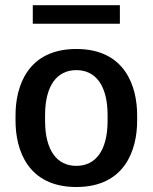

<svg xmlns="http://www.w3.org/2000/svg" viewBox="-20 -706 590 742"><path d="M106.7 -614.2H443.3V-685.8H106.7ZM40 -239.2C40 -127.5 86.7 16.7 275 16.7C463.3 16.7 510 -127.5 510 -239.2V-260.8C510 -372.5 463.3 -516.7 275 -516.7C86.7 -516.7 40 -372.5 40 -260.8ZM275 -65C200 -65 154.2 -125 154.2 -239.2V-260.8C154.2 -375 200 -435 275 -435C350 -435 395.8 -375 395.8 -260.8V-239.2C395.8 -125 350 -65 275 -65Z"/></svg>

Font: Boon SemiBold
Style: Regular
Weight: 600
Designer: Sungsit Sawaiwan
Foundry: FontUni
Version: Version 2.0